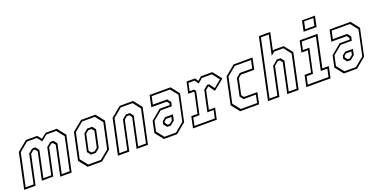

<svg xmlns="http://www.w3.org/2000/svg" viewBox="-33 -1496 4388 2241"><g transform="rotate(-20 2161.0 -375.0)"><path d="M-10 0 83 -437 208 -540H348L389 -489L451.5 -540H591.5L672.5 -437L579.5 0H438L516.5 -368L492.5 -398.5H471L434 -368L362 -30H220.5L292.5 -368L268.5 -398.5H247L210 -368L131.5 0ZM16.5 -22H114.5L190 -378L242 -421H281.5L316 -377.5L247 -51H345L414 -377.5L467 -421H506.5L540.5 -378L464.5 -22H562.5L648.5 -427L576.5 -518.5H455L383 -459.5L335.5 -518.5H214L103 -427Z M777.5 0 696.5 -103 767.5 -437 892.5 -540H1071.5L1152.5 -437L1081.5 -103L956.5 0ZM793.5 -22H951L1061.5 -113L1128.5 -427L1056.5 -518.5H898.5L787.5 -427L720.5 -114ZM863.5 -119.5 829 -163 875 -378 926.5 -420.5H986.5L1020.5 -378L974.5 -162L923 -119.5ZM876.5 -141.5H917.5L954.5 -172L996.5 -368L972.5 -398.5H931.5L894.5 -368L852.5 -172Z M1154.5 0 1247.5 -437 1372.5 -540H1539.5L1620.5 -437L1527.5 0H1386.5L1465 -368L1441 -398.5H1411L1374 -368L1295.5 0ZM1181.5 -22H1278.5L1354.5 -378L1406 -420.5H1455L1488.5 -378L1413 -22H1510.5L1596.5 -427L1524.5 -518.5H1378.5L1267.5 -427Z M1725.5 0 1644.5 -103 1675 -245.5 1799.5 -348.5H1924.5L1929 -368L1905 -398.5H1714.5L1744.5 -540H2004L2085 -437L2014 -103L1889 0ZM1740.5 -22H1883.5L1995.5 -114L2062 -427L1990 -518.5H1762.5L1742 -421H1920L1953.5 -378L1943 -327.5H1805L1695 -237L1668.5 -113ZM1810.5 -119.5 1776.5 -162 1784.5 -200 1825.5 -234H1923L1908 -163L1855.5 -119.5ZM1824.5 -141.5H1850L1887 -172L1895.5 -212H1829.5L1804 -191L1800 -172Z M2087 0 2117 -141H2194L2247.5 -391.5L2241.5 -399H2173L2203 -540H2309.5L2335 -500L2382 -540H2523L2609 -430.5L2477.5 -324.5L2424.5 -398.5H2421L2384 -368L2335.5 -140.5H2412.5L2382.5 0ZM2113.5 -22H2366L2386.5 -119H2309L2364.5 -379L2414 -420H2440L2487 -355.5L2578.5 -430L2509.5 -518H2386L2328.5 -469.5L2295.5 -518H2219L2198.5 -420.5H2254.5L2270.5 -398L2211 -119H2134Z M2673 0 2592 -103 2663 -437 2788 -540H3023L2993 -398.5H2827L2790 -368L2748 -172L2772 -141.5H2938L2908 0ZM2689 -22H2891L2912 -119.5H2759L2724.5 -163L2770 -378L2822 -421H2975.5L2996.5 -518.5H2794L2683 -427L2616 -113.5Z M3018.5 0 3177.5 -749.5H3319L3272.5 -530.5L3284 -540H3410.5L3491.5 -437L3399 0H3257.5L3335.5 -368L3311.5 -399H3284.5L3236 -358.5L3160 0ZM3045 -22H3142.5L3216 -367L3281.5 -420.5H3327L3360 -379.5L3284 -22H3381.5L3468 -428L3397 -518.5H3285L3240.5 -482L3293 -728H3195.5Z M3686 -618.5 3713.5 -750H3874.5L3847 -618.5ZM3713.5 -639.5H3827.5L3847 -730.5H3733ZM3494.5 0 3524.5 -141.5H3604.5L3659 -398.5H3579L3609 -540H3830L3745.5 -141.5H3825.5L3795.5 0ZM3520.5 -22H3778L3799 -119.5H3718L3802.5 -518.5H3626L3605.5 -420.5H3685L3620.5 -119.5H3541.5Z M3961 0 3880 -103 3910.5 -245.5 4035 -348.5H4160L4164.5 -368L4140.5 -398.5H3950L3980 -540H4239.5L4320.5 -437L4249.5 -103L4124.5 0ZM3976 -22H4119L4231 -114L4297.5 -427L4225.5 -518.5H3998L3977.5 -421H4155.5L4189 -378L4178.5 -327.5H4040.5L3930.5 -237L3904 -113ZM4046 -119.5 4012 -162 4020 -200 4061 -234H4158.5L4143.5 -163L4091 -119.5ZM4060 -141.5H4085.5L4122.5 -172L4131 -212H4065L4039.5 -191L4035.5 -172Z"/></g></svg>

Font: Tourney Condensed ExtraLight
Style: Italic
Weight: 200
Width: 3
Italic angle: -12°
Designer: Tyler Finck
Foundry: Etcetera Type Co
Version: Version 1.010; ttfautohint (v1.8.3)